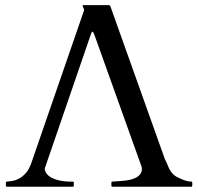

<svg xmlns="http://www.w3.org/2000/svg" viewBox="-20 -708 751 728"><path d="M149.9 -69.8Q149.9 -67.4 149.9 -65.4Q149.9 -63.5 150.9 -61Q154.8 -48.8 165.3 -40.8Q175.8 -32.7 189.5 -28.1Q203.1 -23.4 217.5 -21.5Q231.9 -19.5 243.2 -19.5H255.9Q258.3 -19.5 259 -18.1Q259.8 -16.6 259.8 -15.6V-3.9Q259.8 -2.9 259 -1.5Q258.3 0 255.9 0H6.3Q2.4 0 2.4 -3.9V-15.6Q2.4 -19.5 6.3 -19.5Q15.6 -20 28.1 -22.2Q40.5 -24.4 53.5 -31.5Q66.4 -38.6 78.6 -52.5Q90.8 -66.4 99.1 -90.8L298.3 -667.5Q298.3 -667 298.6 -668Q298.8 -668.9 298.8 -669.9Q298.8 -673.3 296.1 -678.5Q293.5 -683.6 293.5 -686Q293.5 -688.5 295.4 -688.5H393.1Q394 -688 395.8 -687.5Q397.5 -687 398.4 -684.6L605 -105Q611.8 -91.8 616 -81.1Q620.1 -70.3 625.5 -61.3Q630.9 -52.2 639.6 -44.7Q648.4 -37.1 664.1 -30.8Q670.9 -27.3 682.6 -23.4Q694.3 -19.5 705.1 -19.5Q707.5 -19.5 708.3 -18.1Q709 -16.6 709 -15.1V-3.9Q709 -2.9 708.3 -1.5Q707.5 0 705.1 0H406.2Q403.8 0 403.1 -1.5Q402.3 -2.9 402.3 -3.9V-15.6Q402.3 -16.6 403.1 -18.1Q403.8 -19.5 406.2 -19.5Q408.2 -19.5 410.2 -19.8Q412.1 -20 413.1 -20Q418.5 -20.5 428.5 -21Q438.5 -21.5 450.2 -22.7Q461.9 -23.9 473.9 -26.6Q485.8 -29.3 495.6 -34.4Q505.4 -39.6 511.7 -47.9Q518.1 -56.2 518.1 -68.4Q518.1 -71.3 517.1 -75.2L338.4 -574.7Q333.5 -587.9 331.1 -587.9Q328.6 -587.9 327.1 -584.2Q325.7 -580.6 323.2 -574.2Z"/></svg>

Font: Kurinto Book Core
Style: Regular
Weight: 400
Designer: Kurinto was developed by Clint Goss from a range of fonts that are compatible with the SIL Open Font License Version 1.1
Foundry: Clinton F. Goss
Version: Version 2.196; July 25, 2020